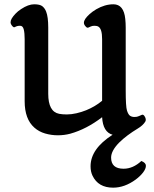

<svg xmlns="http://www.w3.org/2000/svg" viewBox="-20 -615 709 886"><path d="M499.5 6.8Q455.1 -5.4 451.2 -74.2Q379.4 -19 304.2 2Q276.9 9.3 246.8 9.3Q216.8 9.3 188.2 1Q159.7 -7.3 138.7 -25.9Q93.8 -65.4 93.8 -147.9V-434.6Q93.8 -462.4 89.6 -479.2Q85.4 -496.1 72.8 -496.1Q63.5 -496.1 57.6 -494.1L46.4 -489.3Q43 -488.3 38.1 -493.2Q28.8 -503.4 28.8 -512Q28.8 -520.5 34.4 -530Q40 -539.6 51.5 -551.8Q63 -564 77.6 -573.2Q110.8 -595.2 137.7 -595.2Q164.6 -595.2 175.8 -585.9Q187 -576.7 192.9 -561.5Q202.6 -537.1 202.6 -487.8V-182.1Q202.6 -99.6 252.9 -89.8Q267.6 -86.9 288.3 -86.9Q309.1 -86.9 332.8 -92.3Q356.4 -97.7 377.9 -106.4Q419.4 -123.5 451.2 -149.9V-434.6Q451.2 -481 434.6 -491.7Q427.7 -496.1 416.5 -496.1Q405.3 -496.1 398.7 -492.7Q392.1 -489.3 387.9 -487.8Q383.8 -486.3 380.9 -488Q377.9 -489.7 375 -493.2Q367.2 -501.5 367.2 -509.8Q367.2 -518.1 373.3 -527.6Q379.4 -537.1 393.1 -549.6Q406.7 -562 424.3 -572.3Q463.9 -595.2 503.4 -595.2Q551.3 -595.2 558.1 -527.3Q560.1 -508.3 560.1 -487.8V-198.7Q560.1 -123.5 565.9 -105Q571.8 -86.4 580.1 -80.8Q588.4 -75.2 600.6 -75.2Q612.8 -75.2 620.6 -79.1L635.3 -85.4Q641.6 -86.9 646.5 -79.6Q656.7 -64.5 650.4 -53.7Q639.6 -36.1 615.2 -21.5Q590.8 -6.8 568.6 9.8Q546.4 26.4 529.3 43.5Q492.7 81.1 492.7 112.3Q492.7 163.6 550.3 163.6Q593.8 163.6 632.3 127.9Q653.3 136.2 653.3 149.9Q653.3 163.6 640.4 180.7Q627.4 197.8 606.4 213.4Q555.2 251 502 251Q433.1 251 406.7 195.3Q397.9 176.8 397.9 152.3Q397.9 71.8 499.5 6.8Z"/></svg>

Font: Quando
Style: Regular
Weight: 400
Version: Version 1.002